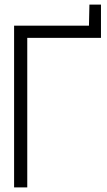

<svg xmlns="http://www.w3.org/2000/svg" viewBox="-20 -811 465 831"><path d="M367 -791 365 -699V-670H417V-791ZM41 0H98V-647H417V-700H41Z"/></svg>

Font: AdventPro_ExpandedRegular
Style: ExpandedRegular
Weight: 400
Width: 7
Designer: VivaRado, Andreas Kalpakidis
Foundry: VivaRado, Andreas Kalpakidis
Version: Version 3.000